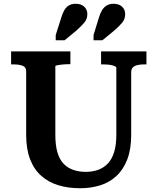

<svg xmlns="http://www.w3.org/2000/svg" viewBox="-20 -983 836 1020"><path d="M274 -267Q274 -212 285 -174Q296 -136 317.5 -113.5Q339 -91 369 -80.5Q399 -70 436 -70Q472 -70 502 -81Q532 -92 553.5 -115Q575 -138 586.5 -175.5Q598 -213 598 -267V-622Q598 -627 591.5 -630.5Q585 -634 574.5 -636.5Q564 -639 551.5 -640Q539 -641 526 -641H517V-710H758V-641H747Q727 -641 711 -637.5Q695 -634 686 -625Q677 -616 677 -600V-267Q677 -191 656.5 -137Q636 -83 599 -48.5Q562 -14 512.5 1.5Q463 17 406 17Q342 17 289.5 1Q237 -15 198.5 -49.5Q160 -84 139.5 -138Q119 -192 119 -267V-605Q119 -627 99.5 -634Q80 -641 49 -641H39V-710H354V-642H344Q333 -642 320.5 -641Q308 -640 297.5 -638.5Q287 -637 280.5 -635.5Q274 -634 274 -631ZM305 -888Q312 -912 321.5 -928.5Q331 -945 346 -954Q361 -963 381 -963Q411 -963 427.5 -947.5Q444 -932 444 -908Q444 -882 428 -863Q412 -844 385 -820L323 -769H276V-797ZM505 -888Q512 -912 522 -928.5Q532 -945 547 -954Q562 -963 583 -963Q612 -963 628.5 -947.5Q645 -932 645 -908Q645 -882 629.5 -863Q614 -844 586 -820L524 -769H477V-797Z"/></svg>

Font: Roboto Serif 20pt SemiBold
Style: Regular
Weight: 600
Version: Version 1.008